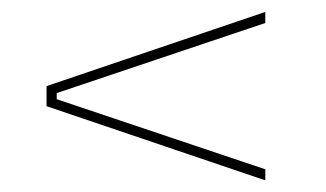

<svg xmlns="http://www.w3.org/2000/svg" viewBox="-20 -478 560 330"><path d="M436 -438.5 77.5 -318V-307.5L436 -187V-168L60 -295.5V-330L436 -457.5Z"/></svg>

Font: Anek Malayalam Medium Thin
Style: Regular
Weight: 250
Version: Version 1.003